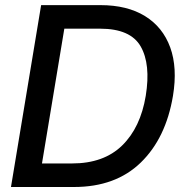

<svg xmlns="http://www.w3.org/2000/svg" viewBox="-20 -748 734 768"><path d="M275.9 0H23.9L144.5 -727.5H381.8Q488.8 -727.5 560.1 -683.6Q631.3 -639.6 660.9 -558.3Q690.4 -477.1 671.9 -364.7Q643.6 -195.3 543 -97.7Q442.4 0 275.9 0ZM147.9 -94.2H268.1Q395 -94.2 468.5 -166Q542 -237.8 563 -364.7Q583.5 -491.2 542.7 -562.3Q502 -633.3 380.4 -633.3H237.3Z"/></svg>

Font: Inter Display Medium
Style: Italic
Weight: 500
Italic angle: -9.39999°
Designer: Rasmus Andersson
Foundry: rsms
Version: Version 4.000;git-a52131595